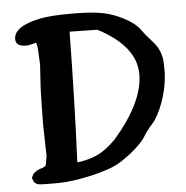

<svg xmlns="http://www.w3.org/2000/svg" viewBox="-50 -716 741 764"><g transform="rotate(-5 321.0 -334.5)"><path d="M360.4 -595.2 249.5 -597.2Q246.1 -334.5 234.9 -76.2Q282.7 -82.5 316.7 -98.4Q350.6 -114.3 390.1 -153.8Q511.2 -293 511.2 -404.8Q511.2 -516.6 360.4 -595.2ZM612.3 -430.7V-396.5Q609.4 -341.8 589.4 -285.9Q569.3 -230 544.9 -202.9Q520.5 -175.8 509.8 -156.7Q499 -137.7 468.8 -110.4Q438.5 -83 401.4 -60.1Q364.3 -37.1 284.7 -19Q205.1 -1 147.5 -1Q89.8 -1 77.1 -2.4Q64.5 -3.9 56.6 -13.2L49.3 -29.8L56.6 -45.9Q71.3 -60.1 89.4 -64.9Q107.4 -69.8 109.4 -78.1L115.2 -112.8L112.3 -233.9Q112.3 -288.6 115.2 -383.8L121.1 -476.6L118.2 -536.6Q118.7 -536.6 116.5 -550.8Q114.3 -564.9 111.8 -564.7Q109.4 -564.5 96.7 -560.8Q84 -557.1 73.2 -557.1Q31.2 -557.1 31.2 -586.4Q31.2 -637.2 136.2 -659.2Q179.2 -668 261.5 -668Q343.8 -668 387.7 -659.2Q431.6 -650.4 473.1 -627.9Q514.6 -605.5 530.3 -583.5Q545.9 -561.5 579.1 -524.4Q612.3 -487.3 612.3 -430.7Z"/></g></svg>

Font: Drukaatie burti
Style: Demi
Weight: 600
Version: Version 0.14